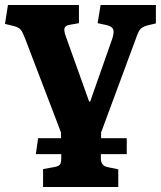

<svg xmlns="http://www.w3.org/2000/svg" viewBox="-20 -532 646 771"><path d="M153 219V147L197 139Q215 136 220.5 129Q226 122 226 102V87H124L133 23H225V0L82 -374Q72 -401 64 -411.5Q56 -422 37 -427L0 -436L12 -512H297V-439L258 -432Q242 -429 239 -418.5Q236 -408 245 -384L338 -124H342L431 -377Q439 -402 434.5 -414Q430 -426 409 -431L372 -439L384 -512H606V-438L572 -430Q554 -425 545 -416.5Q536 -408 526 -378L386 0V23H489V87H385V104Q385 134 412 139L455 148V219Z"/></svg>

Font: Literata
Style: Bold
Weight: 700
Designer: Latin by Veronika Burian and Jose Scaglione. Greek by Irene Vlachou. Cyrillic by Vera Evstafieva.
Foundry: TypeTogether
Version: Version 3.103; ttfautohint (v1.8.4.7-5d5b);gftools[0.9.29]